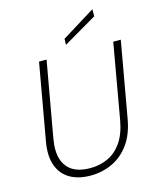

<svg xmlns="http://www.w3.org/2000/svg" viewBox="-133 -1003 905 1107"><g transform="rotate(-15 319.5 -450.0)"><path d="M270 12Q197 12 147 -17Q97 -46 76 -104Q55 -162 71 -249L151 -700H196L116 -250Q103 -175 119 -126.5Q135 -78 175.5 -54Q216 -30 278 -30Q336 -30 384.5 -52.5Q433 -75 467 -124Q501 -173 515 -251L594 -700H639L559 -249Q543 -158 500.5 -100.5Q458 -43 398 -15.5Q338 12 270 12ZM326 -753 327 -789 526 -912V-870Z"/></g></svg>

Font: DM Sans 17pt ExtraLight
Style: Italic
Weight: 250
Italic angle: -10°
Version: Version 4.004;gftools[0.9.30]